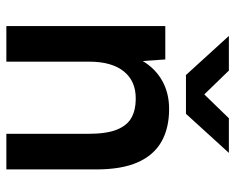

<svg xmlns="http://www.w3.org/2000/svg" viewBox="-88 -652 740 604"><g transform="rotate(90 282.0 -350.0)"><path d="M62 0V-500H167L172 -429Q196 -469 234.5 -490.5Q273 -512 323 -512Q383 -512 425.5 -488Q468 -464 490.5 -413.5Q513 -363 513 -282V0H401V-256Q401 -316 387.5 -348.5Q374 -381 349.5 -394Q325 -407 292 -407Q236 -408 205 -370Q174 -332 174 -261V0ZM224 -565V-568L352 -700H461L338 -565ZM216 -565 93 -700H202L330 -568V-565Z"/></g></svg>

Font: Figtree Light SemiBold
Style: Regular
Weight: 600
Version: Version 2.002